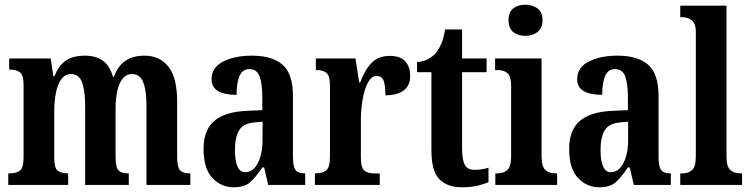

<svg xmlns="http://www.w3.org/2000/svg" viewBox="-20 -784 3180 814"><path d="M15 0V-49H22Q49 -49 64.5 -61Q80 -73 80 -119V-422Q80 -466 64.5 -477.5Q49 -489 22 -489H19V-536H195L206 -461H211Q228 -505 258 -526.5Q288 -548 341 -548Q385 -548 415 -527.5Q445 -507 459 -458H463Q494 -548 592 -548Q657 -548 694 -501.5Q731 -455 731 -354V-120Q731 -74 744 -61.5Q757 -49 784 -49H787V0H601V-335Q601 -399 587.5 -434.5Q574 -470 540 -470Q515 -470 499.5 -450Q484 -430 477 -397Q470 -364 470 -325V-120Q470 -74 482.5 -61.5Q495 -49 522 -49H526V0H341V-335Q341 -399 328 -434.5Q315 -470 281 -470Q256 -470 240 -448Q224 -426 217 -390.5Q210 -355 210 -313V-115Q210 -72 224.5 -60.5Q239 -49 267 -49H269V0Z M970 10Q918 10 880.5 -29.5Q843 -69 843 -152Q843 -233 888.5 -271.5Q934 -310 1025 -314L1092 -317V-373Q1092 -430 1080.5 -460.5Q1069 -491 1037 -491Q1008 -491 995.5 -462Q983 -433 983 -382Q877 -382 877 -448Q877 -498 926 -523Q975 -548 1048 -548Q1134 -548 1178 -509.5Q1222 -471 1222 -377V-120Q1222 -79 1232.5 -64Q1243 -49 1271 -49H1274V0H1117L1100 -74H1092Q1065 -34 1041 -12Q1017 10 970 10ZM1019 -54Q1053 -54 1073 -92.5Q1093 -131 1093 -191V-268L1059 -265Q1012 -261 994 -232Q976 -203 976 -147Q976 -104 986.5 -79Q997 -54 1019 -54Z M1315 0V-49H1318Q1346 -49 1362.5 -61.5Q1379 -74 1379 -121V-419Q1379 -463 1364 -475Q1349 -487 1322 -487H1319V-536H1487L1503 -434H1507Q1526 -487 1555 -517Q1584 -547 1633 -547Q1678 -547 1698.5 -523.5Q1719 -500 1719 -462Q1719 -421 1691.5 -400.5Q1664 -380 1614 -380Q1614 -421 1606.5 -441.5Q1599 -462 1576 -462Q1555 -462 1540 -434Q1525 -406 1517.5 -363Q1510 -320 1510 -276V-116Q1510 -72 1525 -60.5Q1540 -49 1564 -49H1590V0Z M1937 10Q1876 10 1842.5 -24.5Q1809 -59 1809 -147V-478H1748V-521Q1778 -523 1798 -535Q1818 -547 1831 -563Q1842 -578 1851.5 -600Q1861 -622 1867 -659H1939V-536H2043V-478H1939V-155Q1939 -107 1950.5 -85.5Q1962 -64 1991 -64Q2024 -64 2051 -73V-12Q2037 -5 2008 2.5Q1979 10 1937 10Z M2207 -632Q2176 -632 2156 -648Q2136 -664 2136 -698Q2136 -733 2156 -748.5Q2176 -764 2207 -764Q2237 -764 2258.5 -748.5Q2280 -733 2280 -698Q2280 -664 2258.5 -648Q2237 -632 2207 -632ZM2080 0V-49H2089Q2115 -49 2131 -63.5Q2147 -78 2147 -121V-418Q2147 -459 2132 -473Q2117 -487 2092 -487H2079V-536H2276V-122Q2276 -78 2292 -63.5Q2308 -49 2333 -49H2342V0Z M2520 10Q2468 10 2430.5 -29.5Q2393 -69 2393 -152Q2393 -233 2438.5 -271.5Q2484 -310 2575 -314L2642 -317V-373Q2642 -430 2630.5 -460.5Q2619 -491 2587 -491Q2558 -491 2545.5 -462Q2533 -433 2533 -382Q2427 -382 2427 -448Q2427 -498 2476 -523Q2525 -548 2598 -548Q2684 -548 2728 -509.5Q2772 -471 2772 -377V-120Q2772 -79 2782.5 -64Q2793 -49 2821 -49H2824V0H2667L2650 -74H2642Q2615 -34 2591 -12Q2567 10 2520 10ZM2569 -54Q2603 -54 2623 -92.5Q2643 -131 2643 -191V-268L2609 -265Q2562 -261 2544 -232Q2526 -203 2526 -147Q2526 -104 2536.5 -79Q2547 -54 2569 -54Z M2864 0V-49H2874Q2899 -49 2914.5 -63.5Q2930 -78 2930 -122V-648Q2930 -676 2920.5 -689Q2911 -702 2898 -706.5Q2885 -711 2874 -711H2864V-760H3060V-122Q3060 -78 3076 -63.5Q3092 -49 3117 -49H3126V0Z"/></svg>

Font: Noto Serif Tamil ExtraCondensed
Style: Bold
Weight: 700
Width: 2
Designer: Indian Type Foundry, Tom Grace, and the Monotype Design Team
Foundry: Monotype Imaging Inc.
Version: Version 2.004; ttfautohint (v1.8.4.7-5d5b)